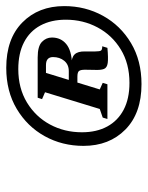

<svg xmlns="http://www.w3.org/2000/svg" viewBox="51 -779 472 614"><g transform="rotate(-90 287.0 -472.0)"><path d="M446 -381 441 -364.5Q408 -361.5 392.8 -363.5Q377.5 -365.5 373.5 -375.5Q369.5 -385.5 370.5 -406L371 -436.5Q371 -449.5 367.2 -455Q363.5 -460.5 348.5 -460.5H302.5L311.5 -488H366.5Q387.5 -488 399.5 -502.5Q411.5 -517 411.5 -538.5Q411.5 -549.5 405.2 -555.2Q399 -561 385.5 -561H337.5L339.5 -587.5H410.5Q446 -587.5 460 -574Q474 -560.5 474 -542Q474 -513.5 453.2 -496.2Q432.5 -479 388.5 -477.5L386.5 -480Q410.5 -479.5 420.2 -469.2Q430 -459 429.5 -436V-403.5Q429.5 -388.5 432.5 -384.8Q435.5 -381 446 -381ZM369 -587.5 308 -389 329 -379.5 324.5 -364.5H213.5L218 -379.5L245.5 -389L299 -564L277 -573.5L281.5 -587.5ZM329 -294Q390.5 -294 436 -321.8Q481.5 -349.5 506.2 -395.8Q531 -442 531 -497.5Q531 -544.5 512.5 -578.8Q494 -613 458.8 -631.2Q423.5 -649.5 373 -649.5Q312 -649.5 266.2 -621.8Q220.5 -594 195.8 -548Q171 -502 171 -446Q171 -399 189.5 -365Q208 -331 243.2 -312.5Q278.5 -294 329 -294ZM377 -688Q470 -688 522.2 -636.5Q574.5 -585 574.5 -502.5Q574.5 -435 543.5 -378.8Q512.5 -322.5 456.2 -289Q400 -255.5 325 -255.5Q232 -255.5 179.8 -307Q127.5 -358.5 127.5 -441Q127.5 -509 158.5 -565Q189.5 -621 245.8 -654.5Q302 -688 377 -688Z"/></g></svg>

Font: Newsreader 24pt
Style: Bold Italic
Weight: 700
Italic angle: -17°
Designer: Hugues Gentile
Foundry: Production Type
Version: Version 1.003